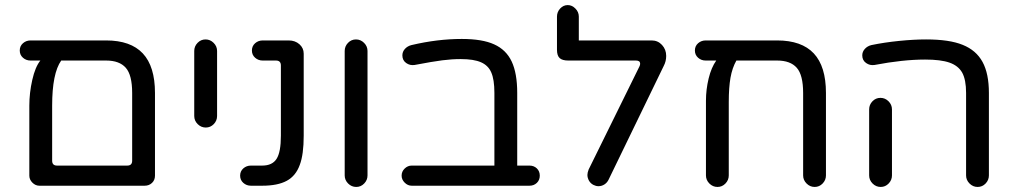

<svg xmlns="http://www.w3.org/2000/svg" viewBox="-20 -738 4032 764"><path d="M596.7 -368.2V-39.1Q596.7 -21.5 585 -10.3Q573.2 1 555.7 1H136.7Q121.1 1 108.9 -11.2Q96.7 -23.4 96.7 -39.1V-317.4Q96.7 -368.2 108.4 -419.9Q120.1 -471.7 140.6 -497.1H101.6Q84 -497.1 71.3 -508.3Q58.6 -519.5 58.6 -537.1Q58.6 -554.7 71.3 -565.9Q84 -577.1 101.6 -577.1H402.3Q500 -577.1 548.3 -525.4Q596.7 -473.6 596.7 -368.2ZM402.3 -497.1H223.6Q187.5 -446.3 187.5 -317.4V-98.6Q187.5 -79.1 207 -79.1H486.3Q505.9 -79.1 505.9 -98.6V-368.2Q505.9 -439.5 480.5 -468.3Q455.1 -497.1 402.3 -497.1Z M752.9 -276.4V-535.2Q752.9 -553.7 766.1 -567.4Q779.3 -581.1 797.9 -581.1Q816.4 -581.1 830.1 -567.4Q843.8 -553.7 843.8 -535.2V-276.4Q843.8 -257.8 830.6 -244.1Q817.4 -230.5 798.8 -230.5Q780.3 -230.5 766.6 -244.1Q752.9 -257.8 752.9 -276.4Z M935.5 -39.1Q935.5 -56.6 948.2 -67.9Q960.9 -79.1 978.5 -79.1H1023.4Q1063.5 -79.1 1080.6 -106Q1097.7 -132.8 1097.7 -198.2V-477.5Q1097.7 -497.1 1078.1 -497.1H1025.4Q1007.8 -497.1 995.1 -508.3Q982.4 -519.5 982.4 -537.1Q982.4 -554.7 995.1 -565.9Q1007.8 -577.1 1025.4 -577.1H1128.9Q1154.3 -577.1 1171.4 -562Q1188.5 -546.9 1188.5 -524.4V-198.2Q1188.5 -123 1172.9 -82Q1157.2 -38.1 1121.1 -18.6Q1085 1 1023.4 1H978.5Q960.9 1 948.2 -10.3Q935.5 -21.5 935.5 -39.1Z M1351.6 -40V-535.2Q1351.6 -553.7 1364.7 -567.4Q1377.9 -581.1 1396.5 -581.1Q1415 -581.1 1428.7 -567.4Q1442.4 -553.7 1442.4 -535.2V-40Q1442.4 -21.5 1429.2 -7.8Q1416 5.9 1397.5 5.9Q1378.9 5.9 1365.2 -7.8Q1351.6 -21.5 1351.6 -40Z M2127.9 -39.1Q2127.9 -21.5 2116.2 -10.3Q2104.5 1 2086.9 1H1618.2Q1602.5 1 1590.3 -11.2Q1578.1 -23.4 1578.1 -39.1Q1578.1 -55.7 1590.3 -67.4Q1602.5 -79.1 1618.2 -79.1H1947.3V-368.2Q1947.3 -421.9 1934.6 -450.2Q1922.9 -477.5 1894 -490.2Q1865.2 -502.9 1813.5 -502.9Q1777.3 -502.9 1739.7 -498Q1702.1 -493.2 1629.9 -479.5Q1611.3 -476.6 1596.2 -487.3Q1581.1 -498 1581.1 -517.6Q1581.1 -532.2 1591.3 -543.5Q1601.6 -554.7 1617.2 -558.6Q1720.7 -583 1817.4 -583Q1899.4 -583 1946.3 -561.5Q1994.1 -540 2016.1 -493.2Q2038.1 -446.3 2038.1 -368.2V-79.1H2086.9Q2104.5 -79.1 2116.2 -67.9Q2127.9 -56.6 2127.9 -39.1Z M2317.4 -42Q2317.4 -50.8 2322.3 -63.5L2524.4 -473.6Q2527.3 -479.5 2527.3 -484.4Q2527.3 -497.1 2510.7 -497.1H2241.2Q2217.8 -497.1 2207 -506.8Q2196.3 -516.6 2196.3 -540V-671.9Q2196.3 -690.4 2209 -704.1Q2221.7 -717.8 2239.3 -717.8Q2255.9 -717.8 2269.5 -704.1Q2283.2 -690.4 2283.2 -671.9V-577.1H2573.2Q2597.7 -577.1 2614.3 -559.1Q2630.9 -541 2630.9 -515.6Q2630.9 -494.1 2621.1 -475.6L2401.4 -22.5Q2395.5 -10.7 2384.8 -3.9Q2374 2.9 2361.3 2.9Q2351.6 2.9 2341.8 -2Q2330.1 -7.8 2323.7 -19Q2317.4 -30.3 2317.4 -42Z M3266.6 -368.2V-40Q3266.6 -21.5 3253.4 -7.8Q3240.2 5.9 3221.7 5.9Q3203.1 5.9 3189.5 -7.8Q3175.8 -21.5 3175.8 -40V-368.2Q3175.8 -439.5 3150.4 -468.3Q3125 -497.1 3072.3 -497.1H2910.2Q2893.6 -467.8 2886.7 -428.7Q2879.9 -389.6 2879.9 -332V-40Q2879.9 -21.5 2866.7 -7.8Q2853.5 5.9 2835 5.9Q2816.4 5.9 2802.7 -7.8Q2789.1 -21.5 2789.1 -40V-336.9Q2789.1 -381.8 2799.8 -425.8Q2810.5 -469.7 2830.1 -497.1H2788.1Q2770.5 -497.1 2757.8 -508.3Q2745.1 -519.5 2745.1 -537.1Q2745.1 -554.7 2757.8 -565.9Q2770.5 -577.1 2788.1 -577.1H3072.3Q3169.9 -577.1 3218.3 -525.4Q3266.6 -473.6 3266.6 -368.2Z M3824.2 -40V-368.2Q3824.2 -420.9 3808.6 -449.2Q3793 -476.6 3758.3 -488.8Q3723.6 -501 3661.1 -501Q3573.2 -501 3460 -479.5Q3441.4 -476.6 3426.3 -487.3Q3411.1 -498 3411.1 -517.6Q3411.1 -532.2 3421.4 -543.5Q3431.6 -554.7 3447.3 -558.6Q3499 -569.3 3557.6 -575.2Q3616.2 -581.1 3665 -581.1Q3757.8 -581.1 3810.5 -559.6Q3864.3 -538.1 3889.6 -491.7Q3915 -445.3 3915 -368.2V-40Q3915 -21.5 3901.9 -7.8Q3888.7 5.9 3870.1 5.9Q3851.6 5.9 3837.9 -7.8Q3824.2 -21.5 3824.2 -40ZM3438.5 -40V-302.7Q3438.5 -321.3 3451.7 -335Q3464.8 -348.6 3483.4 -348.6Q3502 -348.6 3515.6 -335Q3529.3 -321.3 3529.3 -302.7V-40Q3529.3 -21.5 3516.1 -7.8Q3502.9 5.9 3484.4 5.9Q3465.8 5.9 3452.1 -7.8Q3438.5 -21.5 3438.5 -40Z"/></svg>

Font: FakePearl
Style: Regular
Weight: 400
Version: Version 1.2